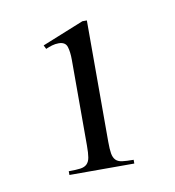

<svg xmlns="http://www.w3.org/2000/svg" viewBox="-48 -539 360 394"><g transform="rotate(-10 132.5 -342.0)"><path d="M66.9 -189V-196.8Q82 -196.8 91.1 -198Q100.1 -199.2 105 -204.1Q109.9 -209 111.3 -217.8Q112.8 -226.6 112.8 -242.2V-420.9Q112.8 -437.5 109.4 -448.2Q106 -459 91.8 -459Q85 -459 78.1 -457Q71.3 -455.1 64.9 -452.1L61 -460L147.9 -495.1H157.2V-242.2Q157.2 -226.6 158.7 -217.8Q160.2 -209 164.8 -204.1Q169.4 -199.2 178.2 -198Q187 -196.8 202.1 -196.8V-189Z"/></g></svg>

Font: Scheherazade Rohingya
Style: Regular
Weight: 400
Designer: SIL International
Foundry: SIL International
Version: Version 2.000 (build 440/429)